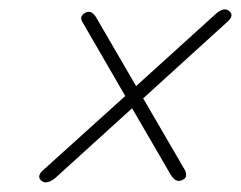

<svg xmlns="http://www.w3.org/2000/svg" viewBox="-20 -543 511 407"><path d="M66.5 -161Q56.5 -171 75.5 -186L245.5 -339.5L155.5 -495Q146.5 -508 161 -516Q173 -522.5 183 -507.5L268.5 -360.5L439 -515Q456 -528.5 466 -519.5Q478 -509.5 459.5 -494.5L283.5 -334.5L370.5 -185Q374.5 -179 374.5 -172.2Q374.5 -165.5 368.5 -162.5Q354 -153.5 342.5 -171.5L260 -313.5L97 -165.5Q77.5 -150 66.5 -161Z"/></svg>

Font: Fraunces 9pt S050 Thin
Style: Italic
Weight: 100
Italic angle: -16°
Version: Version 1.000; ttfautohint (v1.8.3)